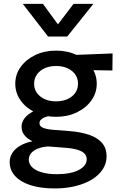

<svg xmlns="http://www.w3.org/2000/svg" viewBox="-20 -780 638 1024"><path d="M271.5 225Q216 225 171.5 215.2Q127 205.5 95.8 187Q64.5 168.5 48 142.5Q31.5 116.5 31.5 84.5Q31.5 59 45.2 36.5Q59 14 86.2 -2.2Q113.5 -18.5 153 -26.5Q123.5 -41.5 109.2 -60.5Q95 -79.5 95 -104Q95 -125 107.2 -143.8Q119.5 -162.5 142.2 -177.2Q165 -192 196 -201.5Q227 -211 264.5 -212.5L288.5 -164.5Q257.5 -165 235.8 -159.8Q214 -154.5 202.2 -145.2Q190.5 -136 190.5 -123Q190.5 -106 210 -98.2Q229.5 -90.5 265 -87.5L350 -81Q412.5 -76 456.8 -60.5Q501 -45 524.8 -17Q548.5 11 548.5 54Q548.5 90.5 528.8 121.8Q509 153 472.2 176Q435.5 199 384.5 212Q333.5 225 271.5 225ZM282.5 149Q357 149 399.8 126.8Q442.5 104.5 442.5 69Q442.5 42 414 27Q385.5 12 327 8L236 1Q204 3.5 180.8 13Q157.5 22.5 145.5 37.5Q133.5 52.5 133.5 71.5Q133.5 94.5 151.5 112Q169.5 129.5 203 139.2Q236.5 149 282.5 149ZM279 -157Q217 -157 167.8 -180.5Q118.5 -204 90 -244Q61.5 -284 61.5 -333.5Q61.5 -383 90.2 -423Q119 -463 168.2 -486.5Q217.5 -510 279 -510Q340.5 -510 389.5 -486.5Q438.5 -463 467.2 -423Q496 -383 496 -333.5Q496 -284.5 467.5 -244.5Q439 -204.5 390 -180.8Q341 -157 279 -157ZM279 -239.5Q313 -239.5 339.5 -251.2Q366 -263 381 -284.2Q396 -305.5 396 -333.5Q396 -375.5 363.2 -401.8Q330.5 -428 279 -428Q244.5 -428 218.2 -416Q192 -404 177 -382.8Q162 -361.5 162 -333.5Q162 -292 194.8 -265.8Q227.5 -239.5 279 -239.5ZM356 -408 315 -484.5 580.5 -495 579.5 -404ZM236.5 -585 101.5 -759.5H209L289 -650L372.5 -759.5H478L338.5 -585Z"/></svg>

Font: Geologica Roman
Style: Regular
Weight: 400
Designer: Sindre Bremnes, Frode Helland
Foundry: Monokrom Skriftforlag AS
Version: Version 1.010;gftools[0.9.28]